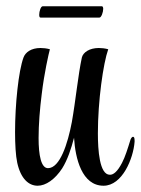

<svg xmlns="http://www.w3.org/2000/svg" viewBox="-20 -588 449 612"><path d="M109 -532H297C303 -532 309 -549 309 -560C309 -565 307 -568 305 -568H116C110 -568 105 -552 105 -541C105 -536 106 -532 109 -532ZM100 4C126 4 155 -16 178 -51C195 -78 207 -114 216 -149C220 -83 241 4 310 4C370 4 405 -83 409 -136V-140C409 -149 407 -152 404 -152C401 -152 398 -148 396 -143C387 -114 379 -88 369 -69C354 -40 341 -31 331 -31H330C297 -31 292 -110 292 -163C292 -266 309 -386 325 -431C314 -434 304 -435 295 -435C265 -435 245 -421 241 -405C229 -350 221 -266 209 -199C196 -130 171 -52 133 -52C111 -52 103 -93 103 -148C103 -191 107 -241 113 -288C121 -355 135 -416 139 -431C128 -434 118 -435 109 -435C79 -435 61 -421 55 -405C39 -362 28 -255 28 -167C28 -128 30 -92 35 -69C46 -19 71 4 100 4Z"/></svg>

Font: Style Script
Style: Regular
Weight: 400
Designer: Robert E. Leuschke
Foundry: Robert E. Leuschke
Version: Version 1.010